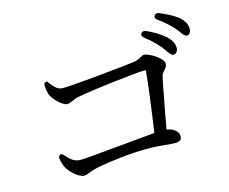

<svg xmlns="http://www.w3.org/2000/svg" viewBox="-101 -925 1203 1008"><g transform="rotate(-15 500.0 -420.5)"><path d="M239 -58C245 -58 251 -59 258 -62C270 -66 277 -69 285 -72C295 -75 309 -79 328 -83C385 -94 503 -109 589 -109C635 -109 670 -106 697 -103C715 -101 729 -100 741 -100C768 -100 781 -106 781 -129C781 -154 754 -175 718 -180C725 -211 730 -244 736 -277C738 -288 741 -301 743 -313C755 -378 765 -432 772 -459C774 -468 781 -476 790 -486C795 -492 804 -500 804 -516C804 -546 731 -590 705 -590C697 -590 691 -586 682 -580C674 -576 663 -570 642 -567C583 -559 302 -531 251 -531C221 -531 206 -551 190 -570L184 -578L178 -586C178 -587 174 -587 169 -585C162 -582 159 -576 160 -564C161 -548 165 -528 168 -519C178 -492 225 -444 251 -444C257 -444 264 -447 273 -450C282 -453 288 -456 296 -460C302 -462 310 -465 319 -466C387 -480 641 -510 685 -510C694 -510 694 -510 694 -507C690 -452 670 -300 652 -179C644 -178 635 -178 626 -177C582 -173 525 -168 466 -162C440 -160 414 -157 389 -155C318 -148 258 -143 241 -143C207 -143 184 -166 165 -188C157 -197 151 -201 145 -197C139 -194 134 -188 136 -177C138 -162 145 -138 152 -126C168 -97 212 -58 239 -58ZM729 -677C768 -648 791 -621 809 -601L813 -595C816 -591 821 -585 822 -583C835 -564 845 -550 855 -550C869 -550 881 -561 881 -582C881 -605 869 -626 847 -647C821 -669 789 -690 748 -708C737 -713 728 -710 722 -702C716 -693 719 -685 729 -677ZM821 -750C861 -722 881 -700 900 -681C910 -670 914 -663 919 -657C930 -641 940 -629 949 -629C962 -629 973 -639 973 -661C973 -684 960 -708 935 -729C911 -747 879 -765 838 -781C827 -785 818 -783 813 -774C808 -766 810 -757 821 -750Z"/></g></svg>

Font: 寒蝉锦书宋 Text
Style: Regular
Weight: 400
Designer: 寒蝉锦书宋{Warren} 思源宋体{Ryoko NISHIZUKA 西塚涼子 (kana & ideographs); Frank Grießhammer (Latin, Greek & Cyrillic); Wenlong ZHANG 
Foundry: Adobe & ChillType
Version: Version 2.000;Glyphs 3.1.1 (3135)